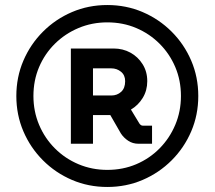

<svg xmlns="http://www.w3.org/2000/svg" viewBox="-20 -732 854 764"><path d="M407 12Q332 12 266.5 -16Q201 -44 151 -94Q101 -144 73 -209.5Q45 -275 45 -350Q45 -425 73 -490.5Q101 -556 151 -606Q201 -656 266.5 -684Q332 -712 407 -712Q482 -712 547.5 -684Q613 -656 663 -606Q713 -556 741 -490.5Q769 -425 769 -350Q769 -275 741 -209.5Q713 -144 663 -94Q613 -44 547.5 -16Q482 12 407 12ZM407 -56Q469 -56 522 -78.5Q575 -101 615 -141.5Q655 -182 677.5 -235.5Q700 -289 700 -350Q700 -412 677.5 -465Q655 -518 615 -558Q575 -598 522 -620.5Q469 -643 407 -643Q346 -643 292.5 -620.5Q239 -598 198.5 -558Q158 -518 135.5 -465Q113 -412 113 -350Q113 -289 135.5 -235.5Q158 -182 198.5 -141.5Q239 -101 292.5 -78.5Q346 -56 407 -56ZM262 -160V-539H432Q469 -539 499 -522.5Q529 -506 547.5 -476.5Q566 -447 566 -409Q566 -372 548 -342.5Q530 -313 501 -296L535 -240Q537 -237 540.5 -234.5Q544 -232 548 -232H585V-160H531Q508 -160 490 -172Q472 -184 461 -201L419 -274H350V-160ZM350 -352H423Q446 -352 462 -366.5Q478 -381 478 -409Q478 -433 461.5 -446.5Q445 -460 423 -460H350Z"/></svg>

Font: MuseoModerno SemiBold
Style: Regular
Weight: 600
Designer: Pablo Cosgaya, Héctor Gatti, Marcela Romero, and the Authors of The MuseoModerno Project.
Foundry: Omnibus-Type Team
Version: Version 1.001